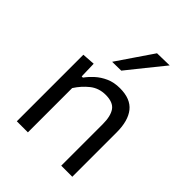

<svg xmlns="http://www.w3.org/2000/svg" viewBox="-219 -895 1012 1012"><g transform="rotate(45 286.5 -389.0)"><path d="M86 0V-496L158 -501L160.5 -409H169.5Q185.5 -431.5 210.5 -454.5Q235.5 -477.5 269.5 -492.8Q303.5 -508 347.5 -508Q426.5 -508 463 -462.5Q499.5 -417 499.5 -330.5V0H417V-309.5Q417 -369 395.8 -399.5Q374.5 -430 319 -430Q268.5 -430 231.8 -400.8Q195 -371.5 168.5 -330V0ZM219.5 -577Q253.5 -627 287.5 -677Q321.5 -727 355 -776L447.5 -778Q406 -727 366 -677.2Q326 -627.5 286.5 -578Z"/></g></svg>

Font: Commissioner
Style: Regular
Weight: 400
Designer: Kostas Bartsokas
Foundry: Kostas Bartsokas
Version: Version 1.000; ttfautohint (v1.8.3)